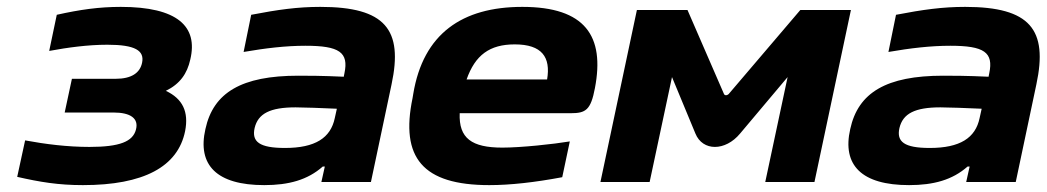

<svg xmlns="http://www.w3.org/2000/svg" viewBox="-20 -529 3042 558"><path d="M316 -300H189L168 -202H310C359 -202 384 -185 375 -152C366 -118 329 -102 240 -102C176 -102 112 -110 53 -121L30 -15C96 0 149 9 221 9C397 9 497 -44 518 -148C529 -204 511 -242 462 -265C503 -285 524 -315 533 -356C556 -452 496 -509 331 -509C268 -509 212 -501 145 -486L123 -381C177 -391 236 -399 292 -399C373 -399 400 -382 393 -347C387 -317 362 -300 316 -300Z M911 -509C845 -509 788 -501 710 -486L688 -378C752 -389 810 -396 868 -396C966 -396 994 -377 981 -316L979 -306C917 -309 872 -309 847 -309C682 -309 600 -260 577 -154C553 -49 610 9 748 9C819 9 874 -6 918 -45H924L914 0H1058L1118 -284C1152 -443 1100 -509 911 -509ZM720 -157C730 -199 765 -217 839 -217C862 -217 915 -215 959 -213L953 -186C941 -128 896 -99 808 -99C734 -99 711 -117 720 -157Z M1709 -273C1738 -424 1681 -509 1498 -509C1323 -509 1210 -431 1181 -256L1179 -244C1143 -71 1208 9 1402 9C1463 9 1534 1 1614 -14L1636 -118C1588 -110 1494 -100 1440 -100C1351 -100 1313 -127 1316 -200H1639C1682 -200 1697 -209 1709 -273ZM1336 -298C1361 -369 1403 -400 1476 -400C1555 -400 1581 -363 1570 -298Z M1831 -500 1725 0H1868L1933 -305L2001 -141C2022 -89 2088 -89 2131 -141L2269 -305L2204 0H2347L2453 -500H2306L2098 -256C2093 -251 2086 -251 2084 -256L1978 -500Z M2785 -509C2719 -509 2662 -501 2584 -486L2562 -378C2626 -389 2684 -396 2742 -396C2840 -396 2868 -377 2855 -316L2853 -306C2791 -309 2746 -309 2721 -309C2556 -309 2474 -260 2451 -154C2427 -49 2484 9 2622 9C2693 9 2748 -6 2792 -45H2798L2788 0H2932L2992 -284C3026 -443 2974 -509 2785 -509ZM2594 -157C2604 -199 2639 -217 2713 -217C2736 -217 2789 -215 2833 -213L2827 -186C2815 -128 2770 -99 2682 -99C2608 -99 2585 -117 2594 -157Z"/></svg>

Font: LT Wave Bold
Style: Italic
Weight: 700
Designer: Daniel Lyons
Version: Version 2.5 (Glyphs App)